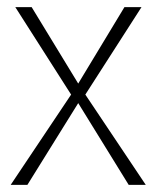

<svg xmlns="http://www.w3.org/2000/svg" viewBox="-20 -520 440 540"><path d="M180 -254 23 -500H69L200 -285L330 -500H378L220 -254L390 0H342L200 -230L57 0H10Z"/></svg>

Font: Sarabun Thin
Style: Regular
Weight: 250
Designer: Suppakit Chalermlarp | Katatrad Co.,Ltd.
Foundry: Cadson Demak Co.,Ltd.
Version: Version 1.000; ttfautohint (v1.6)